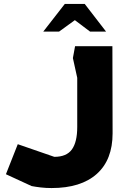

<svg xmlns="http://www.w3.org/2000/svg" viewBox="-20 -942 660 972"><path d="M241 10Q212 10 186.5 7Q161 4 140 0L10 -60L70 -212L255 -148Q317 -148 344 -185.5Q371 -223 371 -299V-548L349 -648L360 -708H549L550 -267Q550 -133 470 -61.5Q390 10 241 10ZM199 -782 308 -922H409L517 -782H436L359 -840L279 -782Z"/></svg>

Font: Rowdies
Style: Regular
Weight: 400
Designer: Jaikishan Patel
Version: Version 1.000; ttfautohint (v1.8.3)